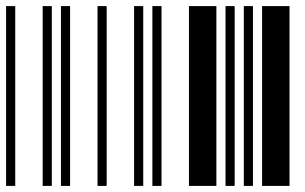

<svg xmlns="http://www.w3.org/2000/svg" viewBox="-20 -610 1000 630"><path d="M0 0V-590H30V0ZM120 0V-590H150V0ZM180 0V-590H210V0ZM300 0V-590H330V0ZM420 0V-590H450V0ZM480 0V-590H510V0ZM600 0V-590H690V0ZM720 0V-590H750V0ZM780 0V-590H810V0ZM840 0V-590H930V0Z"/></svg>

Font: Libre Barcode 39 Extended
Style: Regular
Weight: 400
Version: Version 1.005; ttfautohint (v1.8.3)